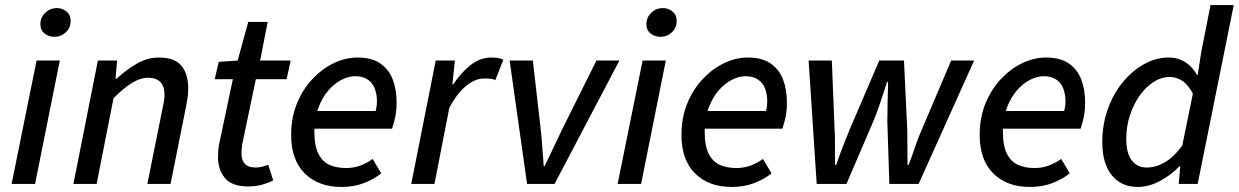

<svg xmlns="http://www.w3.org/2000/svg" viewBox="-20 -729 4910 761"><path d="M26 0 125 -489H217L119 0ZM195 -583Q174 -583 157 -596Q140 -609 140 -633Q140 -660 159.5 -678.5Q179 -697 205 -697Q227 -697 243.5 -683.5Q260 -670 260 -646Q260 -619 241 -601Q222 -583 195 -583Z M271 0 368 -489H444L438 -417H442Q480 -452 522 -476.5Q564 -501 610 -501Q672 -501 699 -468.5Q726 -436 726 -378Q726 -361 724 -345.5Q722 -330 718 -310L656 0H564L624 -298Q628 -317 630 -328.5Q632 -340 632 -353Q632 -387 615.5 -404Q599 -421 565 -421Q538 -421 505 -401.5Q472 -382 430 -340L363 0Z M963 10Q899 10 871.5 -23.5Q844 -57 844 -106Q844 -119 845 -132.5Q846 -146 849 -160L903 -415H831L847 -484L922 -489L964 -642H1041L1011 -489H1132L1116 -415H994L940 -157Q939 -148 938 -139.5Q937 -131 937 -121Q937 -94 950.5 -79.5Q964 -65 993 -65Q1008 -65 1020.5 -68.5Q1033 -72 1043 -76L1063 -14Q1046 -5 1020.5 2.5Q995 10 963 10Z M1333 12Q1242 12 1188 -41.5Q1134 -95 1134 -194Q1134 -263 1157 -319Q1180 -375 1218 -415.5Q1256 -456 1302.5 -478.5Q1349 -501 1397 -501Q1454 -501 1488 -477Q1522 -453 1537 -413Q1552 -373 1552 -322Q1552 -301 1549.5 -282.5Q1547 -264 1542.5 -248Q1538 -232 1534 -219H1202L1210 -289H1469Q1472 -301 1473 -309Q1474 -317 1474 -328Q1474 -354 1466 -376.5Q1458 -399 1438.5 -413Q1419 -427 1387 -427Q1362 -427 1333.5 -412.5Q1305 -398 1281 -370Q1257 -342 1241.5 -301Q1226 -260 1226 -209Q1226 -151 1242 -119.5Q1258 -88 1286 -75.5Q1314 -63 1351 -63Q1382 -63 1408.5 -73Q1435 -83 1457 -99L1491 -42Q1461 -18 1421.5 -3Q1382 12 1333 12Z M1610 0 1707 -489H1783L1773 -395H1777Q1806 -440 1844.5 -470.5Q1883 -501 1927 -501Q1942 -501 1954 -499Q1966 -497 1975 -492L1943 -411Q1935 -416 1923.5 -417Q1912 -418 1899 -418Q1864 -418 1828 -389Q1792 -360 1761 -302L1702 0Z M2069 0 2000 -489H2092L2123 -218Q2127 -182 2129.5 -144.5Q2132 -107 2135 -71H2139Q2156 -108 2174 -144.5Q2192 -181 2209 -218L2344 -489H2435L2178 0Z M2428 0 2527 -489H2619L2521 0ZM2597 -583Q2576 -583 2559 -596Q2542 -609 2542 -633Q2542 -660 2561.5 -678.5Q2581 -697 2607 -697Q2629 -697 2645.5 -683.5Q2662 -670 2662 -646Q2662 -619 2643 -601Q2624 -583 2597 -583Z M2880 12Q2789 12 2735 -41.5Q2681 -95 2681 -194Q2681 -263 2704 -319Q2727 -375 2765 -415.5Q2803 -456 2849.5 -478.5Q2896 -501 2944 -501Q3001 -501 3035 -477Q3069 -453 3084 -413Q3099 -373 3099 -322Q3099 -301 3096.5 -282.5Q3094 -264 3089.5 -248Q3085 -232 3081 -219H2749L2757 -289H3016Q3019 -301 3020 -309Q3021 -317 3021 -328Q3021 -354 3013 -376.5Q3005 -399 2985.5 -413Q2966 -427 2934 -427Q2909 -427 2880.5 -412.5Q2852 -398 2828 -370Q2804 -342 2788.5 -301Q2773 -260 2773 -209Q2773 -151 2789 -119.5Q2805 -88 2833 -75.5Q2861 -63 2898 -63Q2929 -63 2955.5 -73Q2982 -83 3004 -99L3038 -42Q3008 -18 2968.5 -3Q2929 12 2880 12Z M3217 0 3185 -489H3277L3288 -214Q3290 -183 3289.5 -146.5Q3289 -110 3290 -75H3294Q3306 -110 3320 -146.5Q3334 -183 3347 -214L3465 -489H3563L3576 -214Q3576 -183 3576.5 -146.5Q3577 -110 3577 -75H3581Q3595 -110 3607 -146.5Q3619 -183 3633 -214L3750 -489H3841L3621 0H3505L3497 -247Q3497 -285 3498 -322Q3499 -359 3500 -404H3496Q3481 -359 3469 -322Q3457 -285 3441 -247L3335 0Z M4062 12Q3971 12 3917 -41.5Q3863 -95 3863 -194Q3863 -263 3886 -319Q3909 -375 3947 -415.5Q3985 -456 4031.5 -478.5Q4078 -501 4126 -501Q4183 -501 4217 -477Q4251 -453 4266 -413Q4281 -373 4281 -322Q4281 -301 4278.5 -282.5Q4276 -264 4271.5 -248Q4267 -232 4263 -219H3931L3939 -289H4198Q4201 -301 4202 -309Q4203 -317 4203 -328Q4203 -354 4195 -376.5Q4187 -399 4167.5 -413Q4148 -427 4116 -427Q4091 -427 4062.5 -412.5Q4034 -398 4010 -370Q3986 -342 3970.5 -301Q3955 -260 3955 -209Q3955 -151 3971 -119.5Q3987 -88 4015 -75.5Q4043 -63 4080 -63Q4111 -63 4137.5 -73Q4164 -83 4186 -99L4220 -42Q4190 -18 4150.5 -3Q4111 12 4062 12Z M4489 12Q4425 12 4387 -34Q4349 -80 4349 -166Q4349 -236 4371 -297Q4393 -358 4430.5 -403.5Q4468 -449 4515 -475Q4562 -501 4612 -501Q4650 -501 4679 -482Q4708 -463 4724 -432H4727L4742 -527L4778 -709H4870L4727 0H4652L4658 -70H4655Q4620 -34 4576.5 -11Q4533 12 4489 12ZM4525 -65Q4561 -65 4596.5 -85.5Q4632 -106 4666 -152L4708 -358Q4689 -394 4665.5 -409Q4642 -424 4617 -424Q4583 -424 4552 -404Q4521 -384 4497 -350Q4473 -316 4458.5 -272Q4444 -228 4444 -179Q4444 -121 4466 -93Q4488 -65 4525 -65Z"/></svg>

Font: Source Sans 3 Medium
Style: Italic
Weight: 500
Italic angle: -11°
Designer: Paul D. Hunt
Foundry: Adobe
Version: Version 3.052;hotconv 1.1.0;makeotfexe 2.6.0